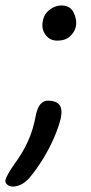

<svg xmlns="http://www.w3.org/2000/svg" viewBox="-43 -516 333 704"><path d="M167 -367Q139 -367 123.5 -389Q108 -411 114 -438Q118 -464 138.5 -480Q159 -496 183 -496Q214 -496 227 -470Q240 -444 235 -418Q231 -399 214 -383Q197 -367 167 -367ZM3 168Q-8 168 -16.5 161Q-25 154 -23 144Q-18 125 11 84Q41 43 60 1Q79 -41 89 -96Q100 -147 133 -147Q161 -147 174 -132.5Q187 -118 180 -83Q173 -53 156.5 -14Q140 25 116 64.5Q92 104 65 136Q37 168 3 168Z"/></svg>

Font: Shantell Sans Normal
Style: Italic
Weight: 300
Italic angle: -11.31°
Designer: Stephen Nixon, Anya Danilova, Shantell Martin
Foundry: Arrow Type
Version: Version 1.008;[a672d596b]